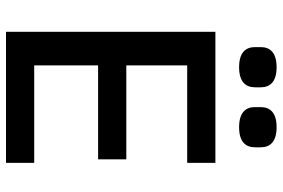

<svg xmlns="http://www.w3.org/2000/svg" viewBox="-171 -771 942 640"><g transform="rotate(90 300.0 -451.0)"><path d="M523 0V-94H198V-307H511V-401H198V-604H523V-698H86V0ZM204 -777C253 -777 271 -799 271 -830V-849C271 -880 253 -902 204 -902C155 -902 137 -880 137 -849V-830C137 -799 155 -777 204 -777ZM404 -777C453 -777 471 -799 471 -830V-849C471 -880 453 -902 404 -902C355 -902 337 -880 337 -849V-830C337 -799 355 -777 404 -777Z"/></g></svg>

Font: IBM Mono Medium
Style: Regular
Weight: 500
Monospace: yes
Designer: Mike Abbink, Paul van der Laan, Pieter van Rosmalen
Foundry: Bold Monday
Version: Version 2.3